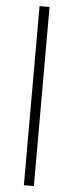

<svg xmlns="http://www.w3.org/2000/svg" viewBox="-60 -754 366 957"><g transform="rotate(5 123.0 -275.0)"><path d="M98 173V-723H148V173Z"/></g></svg>

Font: Archivo Thin
Style: Regular
Weight: 250
Designer: Hector Gatti
Foundry: Omnibus-Type
Version: Version 2.001